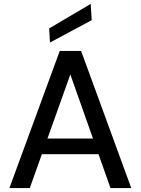

<svg xmlns="http://www.w3.org/2000/svg" viewBox="-20 -960 718 980"><path d="M28 0 285 -700H394L650 0H544L339 -580L132 0ZM144 -173 172 -253H501L528 -173ZM235 -743 231 -815 443 -940 448 -857Z"/></svg>

Font: DM Sans 20pt Medium
Style: Regular
Weight: 500
Version: Version 4.004;gftools[0.9.30]